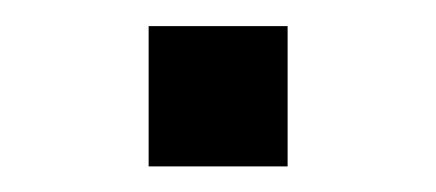

<svg xmlns="http://www.w3.org/2000/svg" viewBox="-20 -103 334 147"><path d="M93.8 24.4V-83H200.2V24.4Z"/></svg>

Font: GenEi M Gothic v2 Regular
Style: Regular
Weight: 400
Version: Version 2.0